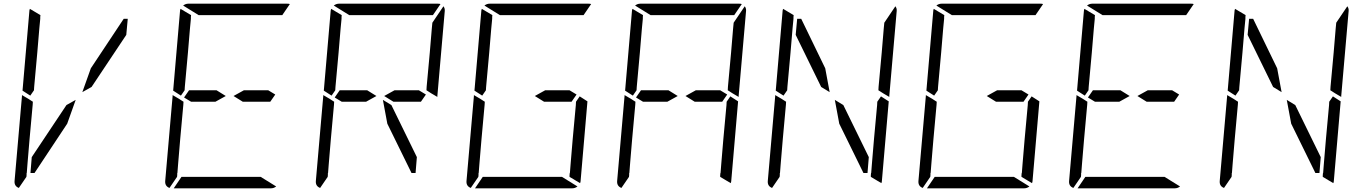

<svg xmlns="http://www.w3.org/2000/svg" viewBox="-20 -1020 7384 1040"><path d="M472 -650 650 -918H672L664 -831L476 -549L426 -521ZM144 -502 102 -529 139 -959Q139 -966 142 -972L199 -938L198 -928V-918L193 -866L182 -735L165 -548L164 -531ZM82 -2Q56 -12 59 -41L99 -500V-505L133 -485L150 -474L158 -469L157 -452L140 -265L129 -134L125 -83L124 -82V-72L123 -62ZM167 -83H145L152 -169L340 -451L390 -479L344 -350Z M1301 -531H1433L1471 -508L1444 -469H1295L1245 -500ZM960 -502 918 -529 955 -959Q955 -966 958 -972L1015 -938L1014 -928V-918L1009 -866L998 -735L981 -548L980 -531ZM898 -2Q872 -12 875 -41L915 -500V-505L949 -485L966 -474L974 -469L973 -452L956 -265L945 -134L941 -83L940 -82V-72L939 -62ZM1056 -938 972 -990Q985 -1000 1000 -1000H1268H1536Q1546 -1000 1550 -998L1509 -938H1479H1293H1231ZM1392 -62 1476 -10Q1463 0 1448 0H1180H921L963 -62H969H1155H1217ZM1147 -469H1015L977 -492L1004 -531H1153L1203 -500Z M2100 -451 2238 -169 2231 -83H2209L2078 -350L2054 -479ZM2117 -531H2249L2287 -508L2260 -469H2111L2061 -500ZM1776 -502 1734 -529 1771 -959Q1771 -966 1774 -972L1831 -938L1830 -928V-918L1825 -866L1814 -735L1797 -548L1796 -531ZM1714 -2Q1688 -12 1691 -41L1731 -500V-505L1765 -485L1782 -474L1790 -469L1789 -452L1772 -265L1761 -134L1757 -83L1756 -82V-72L1755 -62ZM1872 -938 1788 -990Q1801 -1000 1816 -1000H2084H2352Q2362 -1000 2366 -998L2325 -938H2295H2109H2047ZM1963 -469H1831L1793 -492L1820 -531H1969L2019 -500ZM2389 -959 2349 -500V-495L2315 -515L2298 -526L2290 -531L2291 -550L2308 -735L2319 -866L2322 -897L2382 -986Q2391 -974 2389 -959Z M2933 -531H3065L3103 -508L3076 -469H2927L2877 -500ZM3120 -498 3162 -471 3125 -41Q3125 -34 3122 -28L3065 -62V-70L3066 -82L3067 -83L3071 -134L3082 -265L3099 -450L3100 -469ZM2592 -502 2550 -529 2587 -959Q2587 -966 2590 -972L2647 -938L2646 -928V-918L2641 -866L2630 -735L2613 -548L2612 -531ZM2530 -2Q2504 -12 2507 -41L2547 -500V-505L2581 -485L2598 -474L2606 -469L2605 -452L2588 -265L2577 -134L2573 -83L2572 -82V-72L2571 -62ZM2688 -938 2604 -990Q2617 -1000 2632 -1000H2900H3168Q3178 -1000 3182 -998L3141 -938H3111H2925H2863ZM3024 -62 3108 -10Q3095 0 3080 0H2812H2553L2595 -62H2601H2787H2849Z M3749 -531H3881L3919 -508L3892 -469H3743L3693 -500ZM3936 -498 3978 -471 3941 -41Q3941 -34 3938 -28L3881 -62V-70L3882 -82L3883 -83L3887 -134L3898 -265L3915 -450L3916 -469ZM3408 -502 3366 -529 3403 -959Q3403 -966 3406 -972L3463 -938L3462 -928V-918L3457 -866L3446 -735L3429 -548L3428 -531ZM3346 -2Q3320 -12 3323 -41L3363 -500V-505L3397 -485L3414 -474L3422 -469L3421 -452L3404 -265L3393 -134L3389 -83L3388 -82V-72L3387 -62ZM3504 -938 3420 -990Q3433 -1000 3448 -1000H3716H3984Q3994 -1000 3998 -998L3957 -938H3927H3741H3679ZM3595 -469H3463L3425 -492L3452 -531H3601L3651 -500ZM4021 -959 3981 -500V-495L3947 -515L3930 -526L3922 -531L3923 -550L3940 -735L3951 -866L3954 -897L4014 -986Q4023 -974 4021 -959Z M4548 -451 4686 -169 4679 -83H4657L4526 -350L4502 -479ZM4752 -498 4794 -471 4757 -41Q4757 -34 4754 -28L4697 -62V-70L4698 -82L4699 -83L4703 -134L4714 -265L4731 -450L4732 -469ZM4224 -502 4182 -529 4219 -959Q4219 -966 4222 -972L4279 -938L4278 -928V-918L4273 -866L4262 -735L4245 -548L4244 -531ZM4162 -2Q4136 -12 4139 -41L4179 -500V-505L4213 -485L4230 -474L4238 -469L4237 -452L4220 -265L4209 -134L4205 -83L4204 -82V-72L4203 -62ZM4837 -959 4797 -500V-495L4763 -515L4746 -526L4738 -531L4739 -550L4756 -735L4767 -866L4770 -897L4830 -986Q4839 -974 4837 -959ZM4290 -831 4298 -918H4320L4450 -650L4474 -521L4428 -549Z M5381 -531H5513L5551 -508L5524 -469H5375L5325 -500ZM5568 -498 5610 -471 5573 -41Q5573 -34 5570 -28L5513 -62V-70L5514 -82L5515 -83L5519 -134L5530 -265L5547 -450L5548 -469ZM5040 -502 4998 -529 5035 -959Q5035 -966 5038 -972L5095 -938L5094 -928V-918L5089 -866L5078 -735L5061 -548L5060 -531ZM4978 -2Q4952 -12 4955 -41L4995 -500V-505L5029 -485L5046 -474L5054 -469L5053 -452L5036 -265L5025 -134L5021 -83L5020 -82V-72L5019 -62ZM5136 -938 5052 -990Q5065 -1000 5080 -1000H5348H5616Q5626 -1000 5630 -998L5589 -938H5559H5373H5311ZM5472 -62 5556 -10Q5543 0 5528 0H5260H5001L5043 -62H5049H5235H5297Z M6197 -531H6329L6367 -508L6340 -469H6191L6141 -500ZM5856 -502 5814 -529 5851 -959Q5851 -966 5854 -972L5911 -938L5910 -928V-918L5905 -866L5894 -735L5877 -548L5876 -531ZM5794 -2Q5768 -12 5771 -41L5811 -500V-505L5845 -485L5862 -474L5870 -469L5869 -452L5852 -265L5841 -134L5837 -83L5836 -82V-72L5835 -62ZM5952 -938 5868 -990Q5881 -1000 5896 -1000H6164H6432Q6442 -1000 6446 -998L6405 -938H6375H6189H6127ZM6288 -62 6372 -10Q6359 0 6344 0H6076H5817L5859 -62H5865H6051H6113ZM6043 -469H5911L5873 -492L5900 -531H6049L6099 -500Z M6996 -451 7134 -169 7127 -83H7105L6974 -350L6950 -479ZM7200 -498 7242 -471 7205 -41Q7205 -34 7202 -28L7145 -62V-70L7146 -82L7147 -83L7151 -134L7162 -265L7179 -450L7180 -469ZM6672 -502 6630 -529 6667 -959Q6667 -966 6670 -972L6727 -938L6726 -928V-918L6721 -866L6710 -735L6693 -548L6692 -531ZM6610 -2Q6584 -12 6587 -41L6627 -500V-505L6661 -485L6678 -474L6686 -469L6685 -452L6668 -265L6657 -134L6653 -83L6652 -82V-72L6651 -62ZM7285 -959 7245 -500V-495L7211 -515L7194 -526L7186 -531L7187 -550L7204 -735L7215 -866L7218 -897L7278 -986Q7287 -974 7285 -959ZM6738 -831 6746 -918H6768L6898 -650L6922 -521L6876 -549Z"/></svg>

Font: DSEG14 Modern
Style: Light Italic
Weight: 300
Italic angle: -5°
Designer: Keshikan(Twitter:@keshinomi_88pro)
Version: Version 0.46